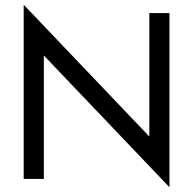

<svg xmlns="http://www.w3.org/2000/svg" viewBox="-20 -755 815 810"><path d="M610 -700H695V35L165 -521V0H80V-735L610 -179Z"/></svg>

Font: renner_400book
Style: Book
Weight: 400
Version: Version 003.000 ; ttfautohint (v0.97) -l 8 -r 50 -G 200 -x 1